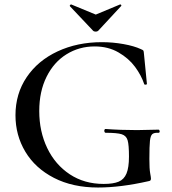

<svg xmlns="http://www.w3.org/2000/svg" viewBox="-20 -824 765 856"><path d="M49 -310Q49 -406 99 -480Q149 -554 237 -595Q325 -636 434 -636Q483 -636 530.5 -627.5Q578 -619 608 -605Q618 -601 619.5 -598Q621 -595 622 -582L635 -450Q635 -447 629.5 -446.5Q624 -446 623 -449Q610 -488 582 -526Q554 -564 508 -590.5Q462 -617 402 -617Q333 -617 276.5 -582Q220 -547 187.5 -481.5Q155 -416 155 -329Q155 -238 190.5 -164Q226 -90 291 -47Q356 -4 442 -4Q485 -4 509 -14Q533 -24 544 -50.5Q555 -77 555 -126Q555 -178 549 -198.5Q543 -219 522.5 -225.5Q502 -232 451 -232Q448 -232 446.5 -235Q445 -238 445 -241Q445 -244 446.5 -246.5Q448 -249 450 -249Q516 -244 591 -244Q619 -244 687 -246Q689 -246 690.5 -243.5Q692 -241 692 -239Q692 -232 687 -232Q667 -233 659 -226Q651 -219 648.5 -196Q646 -173 646 -115Q646 -71 649.5 -52Q653 -33 653 -28Q653 -22 650.5 -19.5Q648 -17 641 -16Q517 12 417 12Q304 12 220.5 -31Q137 -74 93 -147.5Q49 -221 49 -310ZM292 -796 291 -798Q291 -800 293.5 -802.5Q296 -805 298 -804L407 -759L515 -804H517Q519 -804 520.5 -801.5Q522 -799 520 -797L418 -687Q414 -683 407 -683Q399 -683 395 -687Z"/></svg>

Font: Cormorant Garamond SemiBold
Style: Regular
Weight: 600
Designer: Christian Thalmann (Catharsis Fonts)
Version: Version 3.000